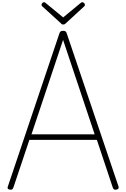

<svg xmlns="http://www.w3.org/2000/svg" viewBox="-20 -1698 1140 1732"><path d="M70 13Q54 10 50 3Q46 -4 51 -16L516 -1397Q520 -1410 527.5 -1415Q535 -1420 549 -1420Q564 -1420 571 -1415Q578 -1410 582 -1397L1049 -16Q1053 -4 1048 3Q1043 10 1029 13Q1015 15 1008 10.5Q1001 6 996 -10L854 -436H245L102 -10Q97 4 90.5 9.5Q84 15 70 13ZM264 -486H834L549 -1338ZM723 -1678Q731 -1678 738.5 -1670.5Q746 -1663 746 -1654Q746 -1651 745 -1648Q744 -1645 740 -1641L576 -1490Q570 -1484 565 -1480.5Q560 -1477 550 -1477Q541 -1477 536 -1480.5Q531 -1484 526 -1491L360 -1642Q356 -1646 355.5 -1649.5Q355 -1653 355 -1655Q355 -1664 362 -1671Q369 -1678 377 -1678Q382 -1678 386 -1675.5Q390 -1673 393 -1670L550 -1541L706 -1670Q711 -1673 714.5 -1675.5Q718 -1678 723 -1678Z"/></svg>

Font: Playwrite BE WAL ExtraLight
Style: Regular
Weight: 250
Version: Version 1.002